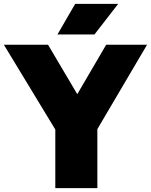

<svg xmlns="http://www.w3.org/2000/svg" viewBox="-53 -971 779 991"><path d="M232.5 0V-389.5L275.5 -231.5L-33 -740H195L375 -435.5H317L495 -740H706L406.5 -231.5L449.5 -386.5V0ZM243.5 -793 335 -951H557L434.5 -793Z"/></svg>

Font: Encode Sans SC Condensed Thin Black
Style: Regular
Weight: 900
Version: Version 3.002